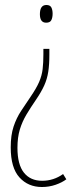

<svg xmlns="http://www.w3.org/2000/svg" viewBox="-20 -549 303 770"><path d="M178 -330Q178 -290 173.5 -261Q169 -232 157.5 -206.5Q146 -181 125 -150Q103 -118 86 -89.5Q69 -61 59.5 -29.5Q50 2 50 44Q50 111 76 143.5Q102 176 149 176Q195 176 233 149L246 170Q229 183 203 192Q177 201 148 201Q93 201 58 162.5Q23 124 23 42Q23 -7 34.5 -41.5Q46 -76 64.5 -104Q83 -132 102 -160Q126 -195 137 -220.5Q148 -246 151 -272Q154 -298 154 -331V-353H178ZM191 -494Q191 -479 186 -468.5Q181 -458 165 -458Q140 -458 140 -492Q140 -529 166 -529Q181 -529 186 -519Q191 -509 191 -494Z"/></svg>

Font: Noto Sans Gujarati UI ExtraCondensed Thin
Style: Regular
Weight: 100
Width: 2
Designer: Jelle Bosma - Monotype Design Team, Universal Thirst
Foundry: Monotype Imaging Inc.
Version: Version 2.106; ttfautohint (v1.8.4.7-5d5b)